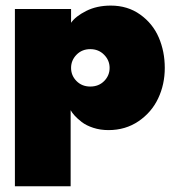

<svg xmlns="http://www.w3.org/2000/svg" viewBox="-20 -442 627 670"><path d="M226.5 208H32V-410.5H228V-362.5Q243.5 -385 280.8 -403.8Q318 -422.5 366.5 -422.5Q425.5 -422.5 469.2 -391.2Q513 -360 534 -311.2Q555 -262.5 555 -205Q555 -147.5 532 -98.8Q509 -50 463.5 -19Q418 12 358.5 12Q330 12 305.5 4Q281 -4 265.2 -16.2Q249.5 -28.5 240.5 -38.5Q231.5 -48.5 226.5 -57.5ZM295 -140Q324.5 -140 343.5 -159.2Q362.5 -178.5 362.5 -205Q362.5 -231.5 343.2 -251Q324 -270.5 295 -270.5Q266 -270.5 247 -251Q228 -231.5 228 -205Q228 -178.5 247 -159.2Q266 -140 295 -140Z"/></svg>

Font: League Spartan Black
Style: Regular
Weight: 900
Foundry: The League of Moveable Type
Version: Version 2.002